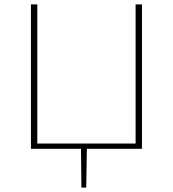

<svg xmlns="http://www.w3.org/2000/svg" viewBox="-20 -678 788 875"><path d="M351 177 349 -8H376L373 177ZM598 0V-658H627V0ZM131 0V-24H615V0ZM121 0V-658H150V0Z"/></svg>

Font: Ysabeau Office Thin
Style: Regular
Weight: 250
Designer: Christian Thalmann (Catharsis Fonts)
Version: Version 2.001;gftools[0.9.30]; featfreeze: tnum,lnum,ss02